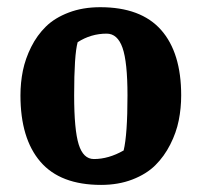

<svg xmlns="http://www.w3.org/2000/svg" viewBox="-20 -505 563 536"><path d="M262.2 11.2Q148.4 11.2 92.8 -53.5Q37.1 -118.2 37.1 -238.8Q37.1 -274.4 43.9 -307.9Q50.8 -341.3 67.1 -374Q83.5 -406.7 108.2 -430.9Q132.8 -455.1 171.9 -470Q210.9 -484.9 259.8 -484.9Q373.5 -484.9 429.7 -421.4Q485.8 -357.9 485.8 -238.8Q485.8 -203.1 479 -168.9Q472.2 -134.8 455.3 -101.6Q438.5 -68.4 413.6 -43.7Q388.7 -19 349.6 -3.9Q310.5 11.2 262.2 11.2ZM242.2 -61Q283.2 -61 325.2 -85Q335.9 -129.4 335.9 -238.8Q335.9 -332 322 -371.6Q308.1 -411.1 277.8 -411.1Q233.9 -411.1 196.8 -387.2Q187 -352.1 187 -238.8Q187 -142.6 199.7 -101.8Q212.4 -61 242.2 -61Z"/></svg>

Font: Grenze
Style: Bold
Weight: 700
Designer: Renata Polastri
Foundry: Omnibus-Type
Version: Version 1.002;PS 001.002;hotconv 1.0.88;makeotf.lib2.5.64775